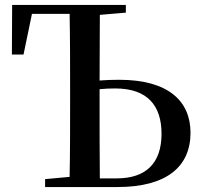

<svg xmlns="http://www.w3.org/2000/svg" viewBox="-20 -755 814 775"><path d="M162 0H454C652 0 749 -82 749 -219C749 -345 662 -433 461 -433C433 -433 407 -432 382 -430L383 -695L488 -704V-735H29L28 -535H75L109 -699H261C263 -598 263 -496 263 -393V-342C263 -242 263 -141 261 -41L162 -32ZM382 -395C402 -397 423 -398 445 -398C576 -398 632 -328 632 -215C632 -95 568 -35 451 -35H383C382 -136 382 -239 382 -342Z"/></svg>

Font: Noto Serif CJK KR SemiBold
Style: Regular
Weight: 600
Designer: Ryoko NISHIZUKA 西塚涼子 (kana & ideographs); Frank Grießhammer (Latin, Greek & Cyrillic); Wenlong ZHANG 张文龙 (bopomofo); San
Foundry: Adobe
Version: Version 2.001;hotconv 1.1.0;makeotfexe 2.6.0